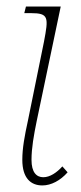

<svg xmlns="http://www.w3.org/2000/svg" viewBox="-20 -556 246 585"><path d="M109 9C136 9 164 -6 186 -31L170 -49C153 -30 132 -16 112 -16C91 -16 76 -31 76 -69C76 -105 83 -144 92 -188L165 -536H59L54 -516H74C129 -516 128 -503 114 -429L65 -188C55 -142 48 -105 48 -69C48 -13 74 9 109 9Z"/></svg>

Font: Noto Serif Condensed Thin
Style: Italic
Weight: 100
Width: 3
Italic angle: -12°
Designer: Monotype Design Team
Foundry: Monotype Imaging Inc.
Version: Version 2.013